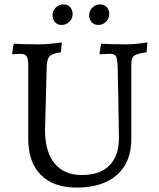

<svg xmlns="http://www.w3.org/2000/svg" viewBox="-20 -838 721 870"><path d="M351 -45Q433 -45 476 -88.5Q519 -132 519 -214Q518 -294 516 -396.5Q514 -499 513 -540Q511 -575 504.5 -584.5Q498 -594 476 -594Q464 -594 451 -593Q438 -592 433 -592L431 -596L438 -640Q450 -639 483.5 -638Q517 -637 551 -637Q578 -637 608.5 -640.5Q639 -644 648 -646L644 -601Q614 -597 599.5 -591.5Q585 -586 580 -575.5Q575 -565 575 -544V-208Q575 -103 510 -45.5Q445 12 327 12Q222 12 165 -45.5Q108 -103 108 -209V-540Q108 -572 100.5 -583Q93 -594 71 -594Q61 -594 51 -593Q41 -592 37 -592L35 -596L42 -640Q54 -639 87.5 -638Q121 -637 155 -637Q182 -637 216 -640.5Q250 -644 260 -646L256 -601Q219 -596 206.5 -584.5Q194 -573 192 -544L184 -250Q184 -151 227 -98Q270 -45 351 -45ZM218 -768Q218 -789 232.5 -803.5Q247 -818 268 -818Q287 -818 298 -805.5Q309 -793 309 -775Q309 -754 294.5 -739.5Q280 -725 259 -725Q240 -725 229 -738Q218 -751 218 -768ZM384 -768Q384 -789 398.5 -803.5Q413 -818 434 -818Q453 -818 464 -805.5Q475 -793 475 -775Q475 -754 460.5 -739.5Q446 -725 425 -725Q406 -725 395 -738Q384 -751 384 -768Z"/></svg>

Font: Sahitya
Style: Regular
Weight: 400
Designer: Juan Pablo del Peral
Foundry: Juan Pablo del Peral (http://www.huertatipografica.com)
Version: Version 1.001;PS 001.000;hotconv 1.0.70;makeotf.lib2.5.58329